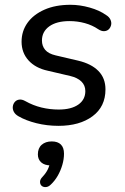

<svg xmlns="http://www.w3.org/2000/svg" viewBox="-20 -516 523 801"><path d="M224 9Q176 9 132 -2Q88 -13 57 -31Q43 -39 37.5 -50Q32 -61 33.5 -72Q35 -83 42 -91Q49 -99 60.5 -100.5Q72 -102 86 -94Q118 -76 153 -67.5Q188 -59 225 -59Q277 -59 306.5 -79.5Q336 -100 336 -136Q336 -160 319.5 -176Q303 -192 273 -199L179 -221Q128 -232 99 -264Q70 -296 70 -342Q70 -386 94.5 -420.5Q119 -455 165 -475.5Q211 -496 274 -496Q313 -496 354 -484.5Q395 -473 423 -453Q436 -445 441 -433.5Q446 -422 443.5 -411.5Q441 -401 434 -394Q427 -387 415.5 -386Q404 -385 390 -394Q365 -411 334 -419.5Q303 -428 270 -428Q216 -428 185.5 -406Q155 -384 155 -347Q155 -324 168.5 -308Q182 -292 212 -285L306 -263Q361 -250 390.5 -220Q420 -190 420 -143Q420 -71 366 -31Q312 9 224 9ZM192 254Q182 264 171 264.5Q160 265 153.5 259Q147 253 147 242.5Q147 232 158 221Q172 206 179.5 190.5Q187 175 189 158L192 174Q166 174 152 161.5Q138 149 138 128Q138 102 154 88Q170 74 196 74Q221 74 234 87Q247 100 247 125Q247 148 240 172Q233 196 221 217Q209 238 192 254Z"/></svg>

Font: Nunito ExtraLight Medium
Style: Italic
Weight: 500
Italic angle: -9°
Version: Version 3.602